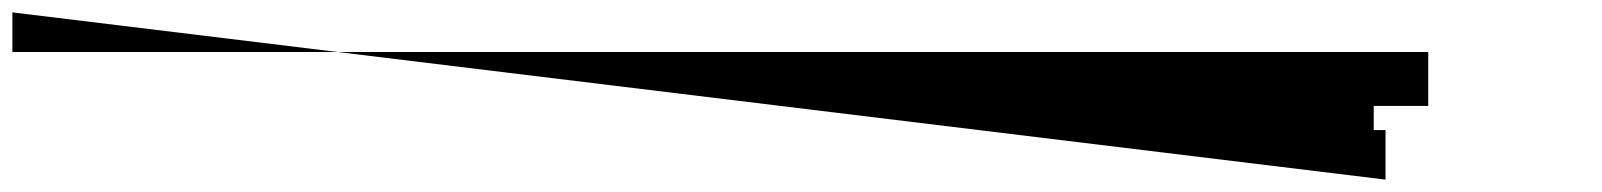

<svg xmlns="http://www.w3.org/2000/svg" viewBox="-2237 -324 2587 310"><path d="M0 -34V-114H-19V-153H69V-240H-2217V-304Z"/></svg>

Font: CiSf OpenHand
Style: BlakObl
Weight: 400
Foundry: Cannot Into Space Fonts
Version: Version 0.7892